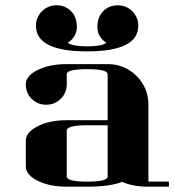

<svg xmlns="http://www.w3.org/2000/svg" viewBox="-20 -702 655 722"><path d="M77.1 -172.9Q77.1 -204.6 122.1 -227.5Q166.5 -250 231 -250H384.8V-422.9Q384.8 -441.9 308.1 -441.9Q231 -441.9 231 -422.9V-384.8Q231 -353 208.5 -330.6Q186 -308.1 153.8 -308.1Q122.1 -308.1 99.1 -330.1Q77.1 -352.1 77.1 -384.8Q77.1 -417 122.1 -439Q167 -460.9 231 -460.9H384.8Q448.7 -460.9 493.7 -416Q538.1 -371.6 538.1 -308.1V-19H615.2V0H538.1Q480 0 439 -18.1Q393.6 0 308.1 0H231Q167 0 122.1 -22Q77.1 -43.9 77.1 -77.1ZM115.2 -605Q115.2 -637.2 138.2 -660.2Q161.1 -682.1 192.4 -682.1Q224.6 -682.1 247.1 -660.2Q269 -638.2 269 -601.1Q269 -564 234.9 -541Q252.9 -527.8 308.1 -527.8Q363.3 -527.8 379.9 -541Q346.2 -563.5 346.2 -600.6Q346.2 -637.7 368.2 -660.2Q390.6 -682.1 422.9 -682.1Q455.1 -682.1 477.5 -659.7Q500 -637.2 500 -605Q500 -508.8 307.6 -508.8Q115.2 -508.8 115.2 -605ZM231 -38.1Q231 -19 308.1 -19Q384.8 -19 384.8 -38.1V-231H308.1Q231 -231 231 -210.9Z"/></svg>

Font: Hjet
Style: Regular
Weight: 400
Designer: T. Christopher White
Version: Version 1.2